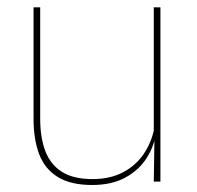

<svg xmlns="http://www.w3.org/2000/svg" viewBox="-20 -506 548 535"><path d="M92 -485.5V-175.5Q92 -123 106.2 -85.2Q120.5 -47.5 152.5 -27.2Q184.5 -7 238 -7Q288 -7 324.5 -26.8Q361 -46.5 383.2 -81.2Q405.5 -116 412 -160.5L421 -141.5H415.5Q411 -101 389.2 -66.5Q367.5 -32 329.2 -11.2Q291 9.5 237 9.5Q177 9.5 141 -12.8Q105 -35 89.2 -76.2Q73.5 -117.5 73.5 -174.5V-485.5ZM427 -485.5V0H408.5L410.5 -127H408.5V-485.5Z"/></svg>

Font: Anek Odia Medium Thin
Style: Regular
Weight: 250
Version: Version 1.003